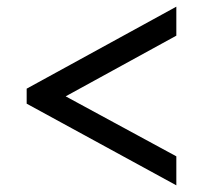

<svg xmlns="http://www.w3.org/2000/svg" viewBox="-20 -646 609 576"><path d="M509 -90V-177L177 -357L509 -539V-626L60 -380V-335Z"/></svg>

Font: Noto Serif Lao Black
Style: Regular
Weight: 900
Designer: Monotype Design Team
Foundry: Monotype Imaging Inc.
Version: Version 2.003